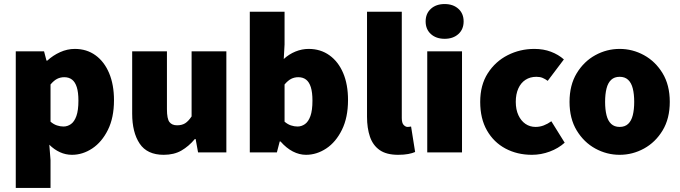

<svg xmlns="http://www.w3.org/2000/svg" viewBox="-20 -754 3366 950"><path d="M58 176V-500H198L210 -454H214Q242 -480 277.5 -496Q313 -512 350 -512Q409 -512 452.5 -480.5Q496 -449 520 -392Q544 -335 544 -258Q544 -172 514 -111.5Q484 -51 436.5 -19.5Q389 12 336 12Q305 12 276.5 -1Q248 -14 224 -38L230 38V176ZM294 -128Q314 -128 331 -140Q348 -152 358 -180Q368 -208 368 -256Q368 -297 360 -322.5Q352 -348 336.5 -360Q321 -372 298 -372Q279 -372 263 -364Q247 -356 230 -336V-152Q245 -139 261.5 -133.5Q278 -128 294 -128Z M790 12Q708 12 671 -43.5Q634 -99 634 -192V-500H806V-214Q806 -166 818.5 -150Q831 -134 856 -134Q880 -134 896 -144Q912 -154 928 -178V-500H1100V0H960L948 -66H944Q914 -30 877.5 -9Q841 12 790 12Z M1494 12Q1461 12 1429 -4.5Q1397 -21 1368 -54H1364L1350 0H1216V-696H1388V-534L1384 -462Q1410 -486 1442 -499Q1474 -512 1507 -512Q1566 -512 1610 -480.5Q1654 -449 1678 -392.5Q1702 -336 1702 -259Q1702 -173 1672 -112Q1642 -51 1594.5 -19.5Q1547 12 1494 12ZM1452 -128Q1472 -128 1489 -140Q1506 -152 1516 -180Q1526 -208 1526 -256Q1526 -297 1518 -322.5Q1510 -348 1494.5 -360Q1479 -372 1456 -372Q1437 -372 1421 -364Q1405 -356 1388 -336V-152Q1403 -139 1419.5 -133.5Q1436 -128 1452 -128Z M1950 12Q1892 12 1858.5 -11.5Q1825 -35 1810.5 -77.5Q1796 -120 1796 -176V-696H1968V-170Q1968 -145 1977.5 -135.5Q1987 -126 1996 -126Q2001 -126 2004.5 -126.5Q2008 -127 2014 -128L2034 -2Q2021 4 2000 8Q1979 12 1950 12Z M2094 0V-500H2266V0ZM2180 -562Q2138 -562 2112 -585.5Q2086 -609 2086 -648Q2086 -687 2112 -710.5Q2138 -734 2180 -734Q2222 -734 2248 -710.5Q2274 -687 2274 -648Q2274 -609 2248 -585.5Q2222 -562 2180 -562Z M2612 12Q2539 12 2481 -19Q2423 -50 2389.5 -108.5Q2356 -167 2356 -250Q2356 -333 2393.5 -391.5Q2431 -450 2492 -481Q2553 -512 2624 -512Q2669 -512 2706 -498Q2743 -484 2770 -460L2690 -354Q2678 -363 2665 -368.5Q2652 -374 2634 -374Q2603 -374 2580 -359Q2557 -344 2544.5 -316Q2532 -288 2532 -250Q2532 -212 2545 -184Q2558 -156 2580 -141Q2602 -126 2630 -126Q2651 -126 2670.5 -133.5Q2690 -141 2708 -154L2774 -48Q2743 -20 2700 -4Q2657 12 2612 12Z M3046 12Q2982 12 2925.5 -19Q2869 -50 2833.5 -108.5Q2798 -167 2798 -250Q2798 -333 2833.5 -391.5Q2869 -450 2925.5 -481Q2982 -512 3046 -512Q3110 -512 3166.5 -481Q3223 -450 3258.5 -391.5Q3294 -333 3294 -250Q3294 -167 3258.5 -108.5Q3223 -50 3166.5 -19Q3110 12 3046 12ZM3046 -126Q3072 -126 3088 -141Q3104 -156 3111 -184Q3118 -212 3118 -250Q3118 -288 3111 -316Q3104 -344 3088 -359Q3072 -374 3046 -374Q3020 -374 3004 -359Q2988 -344 2981 -316Q2974 -288 2974 -250Q2974 -212 2981 -184Q2988 -156 3004 -141Q3020 -126 3046 -126Z"/></svg>

Font: Mada Black
Style: Regular
Weight: 900
Designer: Khaled Hosny
Version: Version 1.5